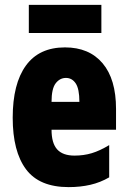

<svg xmlns="http://www.w3.org/2000/svg" viewBox="-20 -756 522 786"><path d="M246 -562Q345 -562 400 -497Q455 -432 455 -310V-225H191Q191 -170 214 -144.5Q237 -119 285 -119Q323 -119 356 -129Q389 -139 427 -162V-30Q391 -9 350 0.5Q309 10 261 10Q141 10 86.5 -63Q32 -136 32 -274Q32 -413 86 -487.5Q140 -562 246 -562ZM250 -437Q225 -437 208 -415Q191 -393 191 -339H305Q305 -392 290 -414.5Q275 -437 250 -437ZM395 -736V-621H98V-736Z"/></svg>

Font: Noto Sans ExtraCondensed Black
Style: Regular
Weight: 900
Width: 2
Designer: Monotype Design Team
Foundry: Monotype Imaging Inc.
Version: Version 2.013; ttfautohint (v1.8.4.7-5d5b)